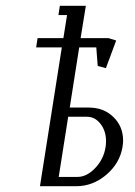

<svg xmlns="http://www.w3.org/2000/svg" viewBox="-20 -644 466 664"><path d="M105 -480 109.9 -512.2H199.2L211.9 -591.8H182.1L187 -624H276.9L258.8 -512.2H355L381.8 -503.9L346.2 -408.2L317.9 -416L313 -480H253.9L221.2 -272H287.1Q338.9 -272 372.3 -239.3Q405.8 -206.5 405.8 -157.2Q405.8 -150.9 403.8 -136.2Q394.5 -79.6 347.9 -39.8Q301.3 0 243.2 0H118.2L193.8 -480ZM183.1 -32.2H248Q280.3 -32.2 309.6 -63.2Q338.9 -94.2 345.2 -136.2Q346.7 -146.5 346.7 -155.8Q346.7 -190.9 327.6 -215.6Q308.6 -240.2 280.8 -240.2H215.8Z"/></svg>

Font: Gawaa
Style: Italic
Weight: 400
Designer: T. Christopher White
Version: Version 1.0